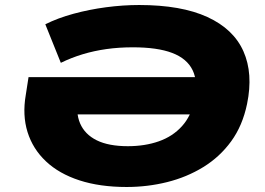

<svg xmlns="http://www.w3.org/2000/svg" viewBox="-20 -736 1060 767"><path d="M486 11Q379 11 297.5 -15.5Q216 -42 163.5 -91.5Q111 -141 90 -208.5Q69 -276 83 -357L94 -428H832L808 -279H223L293 -352Q281 -287 300 -243Q319 -199 366.5 -175.5Q414 -152 491 -152Q559 -152 614.5 -171.5Q670 -191 707 -232Q744 -273 757 -336Q772 -409 749.5 -455.5Q727 -502 668 -524.5Q609 -547 511 -547Q455 -547 405.5 -540Q356 -533 311 -519.5Q266 -506 223 -485L161 -639Q211 -664 273.5 -681Q336 -698 403.5 -707Q471 -716 536 -716Q704 -716 808.5 -668Q913 -620 952.5 -531Q992 -442 967 -321Q949 -234 903.5 -171.5Q858 -109 792 -68.5Q726 -28 647.5 -8.5Q569 11 486 11Z"/></svg>

Font: Nunito Sans 10pt Expanded Black
Style: Italic
Weight: 900
Width: 7
Italic angle: -9°
Designer: Vernon Adams
Foundry: Vernon Adams
Version: Version 3.101;gftools[0.9.27]